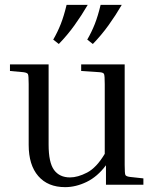

<svg xmlns="http://www.w3.org/2000/svg" viewBox="-20 -760 639 790"><path d="M570 -26V0H416V-80Q381 -33 336.5 -11.5Q292 10 248 10Q177 10 137.5 -35.5Q98 -81 98 -164V-414Q98 -449 95 -455Q92 -461 76 -463L21 -468V-495H180V-165Q180 -91 202.5 -60.5Q225 -30 268 -30Q300 -30 338.5 -50Q377 -70 411 -127V-414Q411 -449 408 -455.5Q405 -462 389 -463L314 -468V-495H493V-81Q493 -46 496 -40Q499 -34 515 -32ZM222 -579 199 -597Q217 -628 230 -661Q243 -694 254 -740H341Q316 -697 286.5 -656Q257 -615 222 -579ZM362 -579 339 -597Q357 -628 370 -661Q383 -694 394 -740H481Q456 -697 426.5 -656Q397 -615 362 -579Z"/></svg>

Font: Inria Serif
Style: Regular
Weight: 400
Designer: Black Foundry Team
Foundry: Black Foundry
Version: Version 1.000; ttfautohint (v1.8.3)